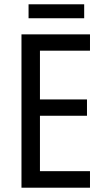

<svg xmlns="http://www.w3.org/2000/svg" viewBox="-20 -874 488 894"><path d="M372 -854H113V-789H372ZM399 0V-77H166V-335H385V-411H166V-638H399V-714H80V0Z"/></svg>

Font: Noto Sans Lao UI Cond
Style: Regular
Weight: 400
Width: 3
Designer: Monotype Design Team
Foundry: Monotype Imaging Inc.
Version: Version 2.000